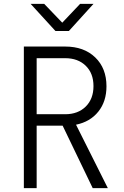

<svg xmlns="http://www.w3.org/2000/svg" viewBox="-20 -970 640 990"><path d="M103 0V-730H316Q413 -730 471 -674Q529 -618 529 -525Q529 -447 487 -394.5Q445 -342 372 -327L536 0H458L303 -322H169V0ZM169 -381H316Q382 -381 422 -420.5Q462 -460 462 -526Q462 -592 422 -631Q382 -670 316 -670H169ZM266 -810 138 -950H208L301 -853L393 -950H462L335 -810Z"/></svg>

Font: Tiny ExtraLight
Style: Regular
Weight: 200
Monospace: yes
Designer: Philipp Nurullin, Konstantin Bulenkov
Foundry: JetBrains
Version: Version 2.251; ttfautohint (v1.8.4.7-5d5b)